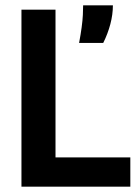

<svg xmlns="http://www.w3.org/2000/svg" viewBox="-20 -696 517 716"><path d="M60 0V-660H187V0ZM89 0V-109H466V0ZM275 -536Q281 -568 284.5 -594Q288 -620 289 -640.5Q290 -661 290 -676H401Q401 -642 391.5 -606Q382 -570 365 -536Z"/></svg>

Font: Bricolage Grotesque 60pt SemiBold
Style: Regular
Weight: 600
Version: Version 1.001;gftools[0.9.33.dev8+g029e19f]